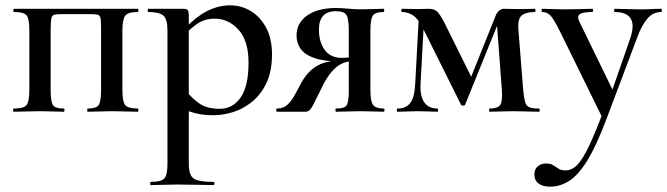

<svg xmlns="http://www.w3.org/2000/svg" viewBox="-20 -419 2502 720"><path d="M497 -12Q499 -12 499 -6Q499 0 497 0Q476 0 451.5 -1Q427 -2 401 -2Q376 -2 352 -1Q328 0 309 0Q307 0 307 -6Q307 -12 309 -12Q341 -12 350 -25Q359 -38 359 -81V-305Q359 -336 357.5 -348Q356 -360 348.5 -363Q341 -366 323 -366H208Q189 -366 181.5 -363Q174 -360 172 -347Q170 -334 170 -303V-81Q170 -38 178.5 -25Q187 -12 219 -12Q222 -12 222 -6Q222 0 219 0Q201 0 178 -1Q155 -2 132 -2Q104 -2 78.5 -1Q53 0 32 0Q29 0 29 -6Q29 -12 32 -12Q69 -12 79.5 -25Q90 -38 90 -81V-305Q90 -349 79.5 -361.5Q69 -374 33 -374Q30 -374 30 -380Q30 -386 33 -386H497Q499 -386 499 -380Q499 -374 497 -374Q460 -374 449.5 -360Q439 -346 439 -303V-81Q439 -38 449.5 -25Q460 -12 497 -12Z M546 275Q543 275 543 269Q543 263 546 263Q585 263 596.5 250Q608 237 608 194V-305Q608 -348 592 -361Q576 -374 536 -374Q534 -374 534 -380Q534 -386 536 -386Q554 -386 578.5 -386Q603 -386 626.5 -386Q650 -386 667 -386Q681 -386 684.5 -380.5Q688 -375 688 -362V194Q688 222 695 237Q702 252 722 257.5Q742 263 781 263Q784 263 784 269Q784 275 781 275Q754 275 719.5 274Q685 273 647 273Q619 273 592.5 274Q566 275 546 275ZM781 13Q742 13 714 6Q686 -1 649 -18L677 -79Q701 -49 729 -30Q757 -11 804 -11Q853 -11 882.5 -53.5Q912 -96 912 -184Q912 -266 874.5 -307.5Q837 -349 785 -349Q746 -349 717 -328Q688 -307 660 -277L650 -287Q701 -346 747.5 -372.5Q794 -399 843 -399Q885 -399 920.5 -377.5Q956 -356 978 -315Q1000 -274 1000 -215Q1000 -152 979.5 -108.5Q959 -65 926 -38Q893 -11 855 1Q817 13 781 13Z M1419 -12Q1422 -12 1422 -6Q1422 0 1419 0Q1402 0 1379.5 -1Q1357 -2 1333 -2Q1305 -2 1282.5 -1Q1260 0 1240 0Q1238 0 1238 -6Q1238 -12 1240 -12Q1273 -12 1280.5 -25Q1288 -38 1288 -81V-193L1317 -191Q1290 -191 1268 -183Q1246 -175 1225 -151.5Q1204 -128 1182 -81Q1165 -46 1156 -28.5Q1147 -11 1140.5 -5.5Q1134 0 1125 0H1018Q1016 0 1016 -6Q1016 -12 1018 -12Q1042 -12 1057.5 -26Q1073 -40 1084 -60.5Q1095 -81 1106 -101Q1129 -147 1164.5 -169.5Q1200 -192 1258 -192L1265 -188Q1199 -188 1161.5 -200.5Q1124 -213 1108 -235Q1092 -257 1092 -285Q1092 -333 1132 -361Q1172 -389 1240 -389Q1258 -389 1285.5 -386.5Q1313 -384 1333 -384Q1357 -384 1379 -385Q1401 -386 1418 -386Q1421 -386 1421 -380Q1421 -374 1418 -374Q1389 -374 1379 -361.5Q1369 -349 1369 -305V-81Q1369 -38 1379.5 -25Q1390 -12 1419 -12ZM1176 -308Q1176 -262 1197.5 -232Q1219 -202 1262 -202Q1276 -202 1293 -204Q1310 -206 1320 -208L1288 -197V-303Q1288 -349 1279 -363Q1270 -377 1239 -377Q1176 -377 1176 -308Z M1537 -104 1551 -364 1571 -361 1557 -104Q1555 -57 1571.5 -34.5Q1588 -12 1620 -12Q1623 -12 1623 -6Q1623 0 1620 0Q1604 0 1586 -1Q1568 -2 1547 -2Q1527 -2 1507.5 -1Q1488 0 1471 0Q1468 0 1468 -6Q1468 -12 1471 -12Q1504 -12 1519.5 -34.5Q1535 -57 1537 -104ZM2001 -12Q2004 -12 2004 -6Q2004 0 2001 0Q1980 0 1954 -1Q1928 -2 1903 -2Q1877 -2 1856.5 -1Q1836 0 1816 0Q1814 0 1814 -6Q1814 -12 1816 -12Q1846 -12 1855.5 -25Q1865 -38 1862 -81L1843 -335L1865 -374L1724 -26Q1723 -23 1717 -23Q1711 -23 1709 -26L1571 -303Q1549 -348 1529.5 -361Q1510 -374 1487 -374Q1485 -374 1485 -380Q1485 -386 1487 -386Q1505 -386 1519.5 -385.5Q1534 -385 1543 -385Q1557 -385 1569 -385.5Q1581 -386 1587 -386Q1606 -386 1617 -377.5Q1628 -369 1646 -335L1754 -117L1716 -54L1839 -361Q1844 -373 1852.5 -379.5Q1861 -386 1869 -386Q1876 -386 1892 -385.5Q1908 -385 1925 -385Q1945 -385 1958.5 -385.5Q1972 -386 1986 -386Q1988 -386 1988 -380Q1988 -374 1986 -374Q1954 -374 1937.5 -362Q1921 -350 1924 -308L1942 -81Q1945 -52 1949 -37Q1953 -22 1964.5 -17Q1976 -12 2001 -12Z M2460 -386Q2462 -386 2462 -380Q2462 -374 2460 -374Q2429 -374 2407.5 -349Q2386 -324 2369 -277L2254 28Q2218 124 2184.5 179.5Q2151 235 2116.5 258Q2082 281 2043 281Q2016 281 2000 269.5Q1984 258 1984 235Q1984 215 1997 204.5Q2010 194 2027 194Q2044 194 2054.5 200.5Q2065 207 2074.5 213.5Q2084 220 2100 220Q2125 220 2145.5 198.5Q2166 177 2190 126Q2214 75 2247 -13L2244 33L2079 -303Q2057 -347 2044.5 -360.5Q2032 -374 2013 -374Q2011 -374 2011 -380Q2011 -386 2013 -386Q2032 -386 2052.5 -385Q2073 -384 2092 -384Q2127 -384 2153.5 -385Q2180 -386 2201 -386Q2204 -386 2204 -380Q2204 -374 2201 -374Q2167 -374 2154.5 -366Q2142 -358 2154 -335L2284 -68L2253 -15L2344 -277Q2360 -325 2345 -349.5Q2330 -374 2285 -374Q2283 -374 2283 -380Q2283 -386 2285 -386Q2309 -386 2330.5 -385Q2352 -384 2386 -384Q2409 -384 2424 -385Q2439 -386 2460 -386Z"/></svg>

Font: Cormorant SemiBold
Style: Regular
Weight: 600
Designer: Christian Thalmann (Catharsis Fonts)
Foundry: Catharsis Fonts
Version: Version 4.000